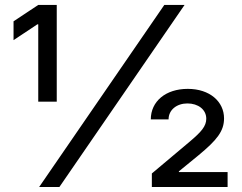

<svg xmlns="http://www.w3.org/2000/svg" viewBox="-20 -747 966 767"><path d="M136.4 0H217.3L717.3 -727.3H636.4ZM34.1 -586.6 129.3 -649.9H132.8V-340.9H206.7V-727.3H132.8L34.1 -661.9ZM582.4 -269.9H653.4C653.4 -308.2 686.1 -333.8 728.7 -333.8C771.3 -333.8 804 -309.7 804 -272.7C804 -242.9 784.1 -220.2 738.6 -181.8L586.6 -54V0H889.2V-59.7H694.6V-62.5L772.7 -126.4C846.6 -187.5 875 -223 875 -274.1C875 -340.9 818.2 -392 730.1 -392C642 -392 582.4 -342.3 582.4 -269.9Z"/></svg>

Font: Magic Ui Pro
Style: Regular
Weight: 400
Designer: Stefan Endress, Andreas Faust
Version: Version 1.000;FEAKit 1.0